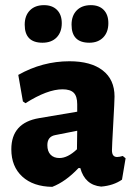

<svg xmlns="http://www.w3.org/2000/svg" viewBox="-20 -716 530 746"><path d="M151 -696Q183 -696 201.5 -677.5Q220 -659 220 -626Q220 -591 200 -570.5Q180 -550 145 -550Q76 -550 76 -620Q76 -655 96 -675.5Q116 -696 151 -696ZM333 -696Q365 -696 383 -677.5Q401 -659 401 -626Q401 -591 381 -570.5Q361 -550 327 -550Q258 -550 258 -620Q258 -655 278 -675.5Q298 -696 333 -696ZM250 -478Q333 -478 379 -442.5Q425 -407 425 -341Q425 -324 420 -235Q415 -146 415 -132Q415 -106 435 -106Q444 -106 457 -110L468 -101L454 -18Q421 5 373 9Q310 3 292 -63H285Q235 -10 183 10Q109 9 66.5 -30Q24 -69 24 -136Q24 -239 132 -257L280 -282V-311Q280 -342 266.5 -355.5Q253 -369 223 -369Q164 -369 79 -315L69 -322L51 -425Q145 -478 250 -478ZM280 -208 194 -191Q164 -185 164 -152Q164 -128 176.5 -115Q189 -102 211 -102Q243 -102 279 -136Z"/></svg>

Font: Alegreya Sans ExtraBold
Style: Regular
Weight: 800
Designer: Juan Pablo del Peral
Foundry: Huerta Tipografica
Version: Version 2.007